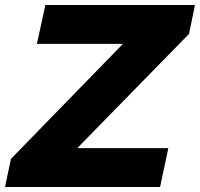

<svg xmlns="http://www.w3.org/2000/svg" viewBox="-38 -750 802 770"><path d="M744 -730 720 -614 272 -156H637L604 0H-18L6 -113L455 -574H110L144 -730Z"/></svg>

Font: Nacelle Heavy
Style: Italic
Weight: 800
Italic angle: -12°
Designer: Sora Sagano
Foundry: Sora Sagano
Version: Version 1.000;FEAKit 1.0